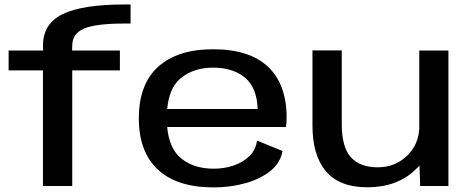

<svg xmlns="http://www.w3.org/2000/svg" viewBox="-20 -810 2050 836"><path d="M167 0V-503.5H17.5V-590H168L167 -611Q167 -706.5 252.8 -748.5Q338.5 -790.5 524 -790.5H548.5V-707.5H522.5Q395.5 -707.5 345 -685.2Q294.5 -663 294.5 -610.5L294 -590H502V-503.5H294.5V0Z M910.5 6Q750.5 6 667.5 -71.5Q584.5 -149 584.5 -294.5Q584.5 -444 669.2 -519.8Q754 -595.5 907.5 -595.5Q1066.5 -595.5 1147.2 -519Q1228 -442.5 1228 -297.5Q1228 -274 1225 -257H708Q716 -169 762 -126.5Q817.5 -75.5 911 -75.5Q958 -75.5 999.2 -90Q1040.5 -104.5 1067.5 -132Q1094.5 -159.5 1099 -198L1210 -152.5Q1201 -100.5 1156.8 -65.2Q1112.5 -30 1047.2 -12Q982 6 910.5 6ZM708 -335.5H1102Q1098.5 -426.5 1049.5 -469.5Q996.5 -515.5 907.5 -515.5Q820 -515.5 763.5 -466.5Q716.5 -425.5 708 -335.5Z M1809.5 0 1806.5 -89Q1798 -80 1788 -70.5Q1708.5 5.5 1579.5 5.5Q1458.5 5.5 1399.5 -63.8Q1340.5 -133 1340.5 -264.5V-590.5H1468V-271.5Q1468 -168 1508.2 -124.8Q1548.5 -81.5 1624 -81.5Q1701.5 -81.5 1753.5 -133Q1800.5 -179 1805.5 -247V-590H1932.5V0Z"/></svg>

Font: Anybody ExtraExpanded Medium
Style: Regular
Weight: 500
Width: 8
Designer: Tyler Finck
Foundry: Etcetera Type Company
Version: Version 1.010; ttfautohint (v1.8.3) -l 8 -r 50 -G 200 -x 14 